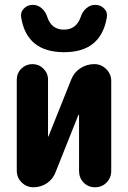

<svg xmlns="http://www.w3.org/2000/svg" viewBox="-20 -790 540 810"><path d="M430.7 -716.8Q406.2 -569.3 249.5 -569.8Q92.8 -570.3 69.3 -716.8Q65.4 -738.3 80.6 -753.9Q95.7 -769.5 117.7 -769.5Q139.6 -769.5 156.2 -754.9Q172.9 -740.2 179.7 -717.8Q197.3 -665 249.5 -665Q301.8 -665 320.3 -717.8Q327.1 -740.2 343.8 -754.9Q360.4 -769.5 382.3 -769.5Q404.3 -769.5 419.4 -753.9Q434.6 -738.3 430.7 -716.8ZM377.9 -519.5Q407.2 -519.5 428.2 -498.5Q449.2 -477.5 449.2 -449.2V-68.4Q449.2 -40 429.7 -20Q410.2 0 380.9 0Q351.6 0 332.5 -20Q313.5 -40 313.5 -68.4V-304.7Q313.5 -305.7 312 -305.7Q310.5 -305.7 310.5 -304.7L214.8 -64.5Q204.1 -35.2 178.7 -17.6Q153.3 0 121.1 0Q91.8 0 71.3 -20.5Q50.8 -41 50.8 -69.3V-454.1Q50.8 -481.4 70.3 -500.5Q89.8 -519.5 116.7 -519.5Q143.6 -519.5 163.1 -500.5Q182.6 -481.4 182.6 -454.1V-214.8Q182.6 -213.9 183.6 -213.9Q184.6 -213.9 184.6 -214.8L280.3 -454.1Q292 -484.4 318.8 -502Q345.7 -519.5 377.9 -519.5Z"/></svg>

Font: Rounded-X Mgen+ 2m bold
Style: Bold
Weight: 700
Designer: [Source Han Sans]
Ryoko NISHIZUKA  (kana & ideographs); Paul D. Hunt (Latin, Greek & Cyrillic); Wenlong ZHANG  (bopomofo
Version: Version 1.059.20150602